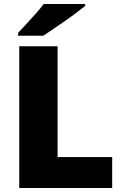

<svg xmlns="http://www.w3.org/2000/svg" viewBox="-20 -947 622 967"><path d="M77 0V-714H270V-156H545V0ZM409 -917Q391 -903 364 -882.5Q337 -862 306 -840.5Q275 -819 246.5 -799.5Q218 -780 198 -767H71V-781Q88 -800 112 -825.5Q136 -851 160 -878Q184 -905 200 -927H409Z"/></svg>

Font: Noto Sans Lao Black
Style: Regular
Weight: 900
Designer: Monotype Design Team
Foundry: Monotype Imaging Inc.
Version: Version 2.003; ttfautohint (v1.8.4.7-5d5b)